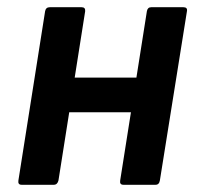

<svg xmlns="http://www.w3.org/2000/svg" viewBox="-20 -512 551 532"><path d="M322 0Q311 0 313 -12L387 -481Q389 -492 399 -492H488Q500 -492 498 -481L423 -12Q421 0 411 0ZM40 0Q29 0 31 -12L105 -481Q107 -492 118 -492H206Q217 -492 216 -481L142 -12Q139 0 129 0ZM158 -201 173 -297H378L363 -201Z"/></svg>

Font: Sofia Sans Semi Condensed
Style: Bold Italic
Weight: 700
Italic angle: -9°
Version: Version 4.100